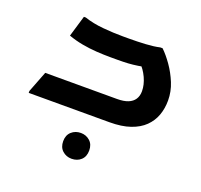

<svg xmlns="http://www.w3.org/2000/svg" viewBox="-119 -582 996 950"><g transform="rotate(20 378.5 -106.5)"><path d="M39 -10 82 -121H460Q495 -121 517.5 -130Q540 -139 551.5 -156.5Q563 -174 563 -199Q563 -233 546.5 -269Q530 -305 502 -332L565 -323Q528 -315 502 -311Q476 -307 452 -305.5Q428 -304 395 -304H358Q324 -304 285 -306.5Q246 -309 208 -316Q170 -323 134 -336L167 -447H177Q221 -432 276 -427Q331 -422 381 -422H413Q457 -422 500.5 -424.5Q544 -427 574 -434H586Q612 -409 638 -372Q664 -335 682 -291Q700 -247 700 -200Q700 -158 687 -122Q674 -86 646 -58.5Q618 -31 573 -15.5Q528 0 464 0H39ZM281 166Q281 134 301 116Q321 98 350 98Q378 98 398 116Q418 134 418 166Q418 198 398.5 216Q379 234 349 234Q321 234 301 216Q281 198 281 166Z"/></g></svg>

Font: Kufam SemiBold
Style: Italic
Weight: 600
Italic angle: -11°
Designer: Artur Schmal
Foundry: Original Type
Version: Version 1.301; ttfautohint (v1.8.3)